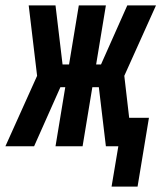

<svg xmlns="http://www.w3.org/2000/svg" viewBox="-61 -540 596 709"><path d="M351 149 376 0H330L304 -218H280L244 0H144L180 -218H162L65 0H-41L76 -260L45 -520H144L170 -302H194L230 -520H330L294 -302H312L409 -520H515L398 -260L416 -105H489L447 149Z"/></svg>

Font: Iosevka Term Curly XBd Obl
Style: Regular
Weight: 800
Italic angle: -9°
Designer: Belleve Invis
Foundry: Belleve Invis
Version: Version 32.3.0